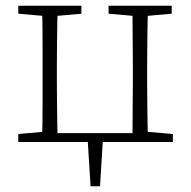

<svg xmlns="http://www.w3.org/2000/svg" viewBox="-20 -497 669 672"><path d="M127 0Q128 -25 128.5 -62.5Q129 -100 129 -140Q129 -180 129 -212V-265Q129 -297 129 -337Q129 -377 128.5 -415Q128 -453 127 -477H182Q181 -453 180.5 -415Q180 -377 179.5 -337Q179 -297 179 -265V-212Q179 -180 179.5 -140Q180 -100 180.5 -62.5Q181 -25 182 0ZM443 0Q444 -25 444 -62.5Q444 -100 444.5 -140Q445 -180 445 -212V-265Q445 -297 444.5 -337Q444 -377 444 -415Q444 -453 443 -477H498Q497 -453 496.5 -415Q496 -377 495.5 -337Q495 -297 495 -265V-212Q495 -180 495.5 -140Q496 -100 496.5 -62.5Q497 -25 498 0ZM44 -449V-477H265V-449L163 -440H147ZM360 -449V-477H581V-449L479 -440H463ZM44 0V-28L147 -37H155V0ZM474 0V-37H481L585 -28V0ZM156 0V-31H473V0ZM297 155 286 -21H341L330 155Z"/></svg>

Font: Source Serif 4 18pt Light
Style: Regular
Weight: 300
Designer: Frank Grießhammer
Foundry: Adobe Systems Incorporated
Version: Version 4.004;hotconv 1.0.116;makeotfexe 2.5.65601